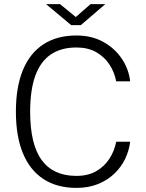

<svg xmlns="http://www.w3.org/2000/svg" viewBox="-20 -906 712 936"><path d="M353 -733Q427 -733 483.5 -701.8Q540 -670.5 574 -619.5Q608 -568.5 614.5 -509.5H546.5Q538 -554.5 513.2 -592Q488.5 -629.5 448.5 -652Q408.5 -674.5 352.5 -674.5Q278 -674.5 227.8 -640.5Q177.5 -606.5 152.2 -537Q127 -467.5 127 -361Q127 -201.5 183.8 -125Q240.5 -48.5 352.5 -48.5Q408.5 -48.5 448.5 -71.2Q488.5 -94 513.2 -132Q538 -170 546.5 -215H614.5Q609.5 -172 590 -131.5Q570.5 -91 537.2 -59.2Q504 -27.5 457.8 -8.8Q411.5 10 353 10Q258 10 192 -33Q126 -76 91.8 -158.8Q57.5 -241.5 57.5 -361.5Q57.5 -482 91.8 -564.8Q126 -647.5 192 -690.2Q258 -733 353 -733ZM327 -783.5 204.5 -886H272.5L349.5 -823L421.5 -886H493.5L374 -783.5Z"/></svg>

Font: Public Sans Thin ExtraLight
Style: Regular
Weight: 250
Version: Version 1.007